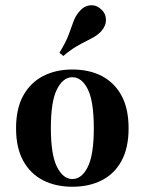

<svg xmlns="http://www.w3.org/2000/svg" viewBox="-20 -690 543 721"><path d="M251.6 11.3Q189.5 11.3 141.9 -12.9Q94.4 -37.1 67.3 -85.9Q40.3 -134.7 40.3 -208.1Q40.3 -282.3 67.3 -331Q94.4 -379.8 141.9 -404.4Q189.5 -429 251.6 -429Q315.3 -429 362.5 -404.4Q409.7 -379.8 436.3 -331Q462.9 -282.3 462.9 -208.1Q462.9 -134.7 436.3 -85.9Q409.7 -37.1 362.1 -12.9Q314.5 11.3 251.6 11.3ZM251.6 -17.7Q287.1 -17.7 309.7 -63.3Q332.3 -108.9 332.3 -208.1Q332.3 -309.7 309.7 -354.8Q287.1 -400 251.6 -400Q216.9 -400 194 -354.8Q171 -309.7 171 -208.9Q171 -108.9 194 -63.3Q216.9 -17.7 251.6 -17.7ZM217.7 -479.8 203.2 -491.9Q227.4 -531.5 237.9 -559.7Q248.4 -587.9 255.6 -608.5Q262.9 -629 276.6 -645.2Q293.5 -666.9 317.3 -669.8Q341.1 -672.6 358.9 -655.6Q376.6 -641.1 377.8 -618.1Q379 -595.2 362.1 -575Q350.8 -562.1 337.1 -553.6Q323.4 -545.2 306 -536.7Q288.7 -528.2 266.5 -515.3Q244.4 -502.4 217.7 -479.8Z"/></svg>

Font: Playfair 5pt SemiExpanded Light ExtraBold
Style: Regular
Weight: 800
Version: Version 2.001;gftools[0.9.30]